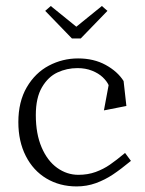

<svg xmlns="http://www.w3.org/2000/svg" viewBox="-20 -624 494 654"><path d="M42.5 -208Q42.5 -277.5 71.2 -326.8Q100 -376 146.5 -400.5Q193 -425 246 -425Q299.5 -425 340 -402.8Q380.5 -380.5 401 -348L410.5 -263L334 -248L350 -334Q344 -347.5 329.8 -361Q315.5 -374.5 293.5 -383.2Q271.5 -392 244 -392Q207.5 -392 175.8 -377.2Q144 -362.5 123 -326.8Q102 -291 102 -232Q102 -168 121.8 -122Q141.5 -76 174.8 -52.2Q208 -28.5 247 -28.5Q279 -28.5 305.8 -38.2Q332.5 -48 354.2 -63Q376 -78 406 -103L426 -76Q391.5 -47.5 364.5 -29.5Q337.5 -11.5 306.5 -0.2Q275.5 11 241 11Q183.5 11 138.2 -16Q93 -43 67.8 -92.8Q42.5 -142.5 42.5 -208ZM225 -493 134 -587 153 -603.5 240 -533 327 -603.5 346 -587 255 -493Z"/></svg>

Font: Didactic
Style: Regular
Weight: 400
Designer: Tyler Finck
Foundry: Etcetera Type Co
Version: Version 3.007;FEAKit 1.0